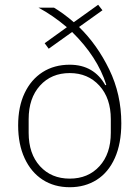

<svg xmlns="http://www.w3.org/2000/svg" viewBox="-20 -772 588 804"><path d="M56 -247Q56 -325 83 -382Q110 -439 158.5 -470Q207 -501 272 -501Q323 -501 360.5 -479Q398 -457 421 -415L425 -417Q388 -534 282 -638L184 -568L167 -591L260 -658Q201 -708 141 -740H206Q246 -716 289 -679L391 -752L409 -729L311 -659Q387 -585 437.5 -481Q488 -377 488 -256Q488 -171 461 -110.5Q434 -50 385 -19Q336 12 272 12Q207 12 158.5 -19.5Q110 -51 83 -109.5Q56 -168 56 -247ZM444 -216V-273Q444 -361 396 -413.5Q348 -466 272 -466Q195 -466 147.5 -413.5Q100 -361 100 -273V-216Q100 -128 147.5 -76Q195 -24 272 -24Q349 -24 396.5 -76Q444 -128 444 -216Z"/></svg>

Font: Anuphan ExtraLight
Style: Regular
Weight: 200
Designer: Cadson Demak
Version: Version 3.001